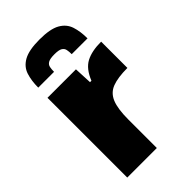

<svg xmlns="http://www.w3.org/2000/svg" viewBox="-221 -795 868 868"><g transform="rotate(-45 212.5 -361.0)"><path d="M52 0V-510H234L238 -424H247Q269 -479 306 -498.5Q343 -518 403 -518V-350Q342 -350 306.5 -336.5Q271 -323 256 -286.5Q241 -250 241 -181V0ZM213 -722Q281 -722 314.5 -703Q348 -684 359 -650Q370 -616 370 -572H269Q269 -588 266.5 -600.5Q264 -613 252.5 -620Q241 -627 213 -627Q185 -627 173 -620Q161 -613 158.5 -600.5Q156 -588 156 -572H55Q55 -616 66 -650Q77 -684 111 -703Q145 -722 213 -722Z"/></g></svg>

Font: Saira ExtraBold
Style: Regular
Weight: 800
Designer: Hector Gatti with collaboration of the Omnibus-Type team
Foundry: Omnibus-Type
Version: Version 1.100; ttfautohint (v1.8.3)